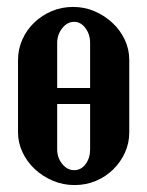

<svg xmlns="http://www.w3.org/2000/svg" viewBox="-20 -524 425 554"><path d="M191 -504Q224 -504 253 -491.5Q282 -479 304.5 -458Q327 -437 340 -409.5Q353 -382 353 -351V-142Q353 -111 340.5 -83.5Q328 -56 306.5 -35Q285 -14 256.5 -2Q228 10 195 10Q162 10 132.5 -2.5Q103 -15 80.5 -36Q58 -57 45 -84.5Q32 -112 32 -142V-351Q32 -382 44.5 -410Q57 -438 79 -459Q101 -480 129.5 -492Q158 -504 191 -504ZM194 -461Q174 -461 159.5 -442.5Q145 -424 145 -400V-270H240V-400Q240 -425 226.5 -443Q213 -461 194 -461ZM145 -224V-93Q145 -69 159.5 -51Q174 -33 194 -33Q214 -33 227 -50.5Q240 -68 240 -93V-224Z"/></svg>

Font: Moniqa ExtBd Paragraph
Style: Regular
Weight: 800
Designer: Rajesh Rajput
Foundry: Rajesh Rajput
Version: Version 1.000